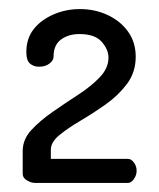

<svg xmlns="http://www.w3.org/2000/svg" viewBox="-20 -751 350 423"><path d="M57 -348Q49 -348 39.5 -353.5Q30 -359 30 -368V-418Q30 -444 49 -464.5Q68 -485 96 -504.5Q124 -524 152.5 -542.5Q181 -561 200 -581Q219 -601 219 -624Q219 -642 204 -659Q189 -676 155 -676Q131 -676 114.5 -664Q98 -652 98 -626Q98 -618 89 -611Q80 -604 66 -604Q54 -604 46 -611Q38 -618 38 -636Q38 -666 54 -686.5Q70 -707 97.5 -719Q125 -731 156 -731Q189 -731 217 -718Q245 -705 262 -681.5Q279 -658 279 -626Q279 -592 260 -566.5Q241 -541 213.5 -521.5Q186 -502 158 -485.5Q130 -469 111 -453.5Q92 -438 92 -421V-401H262Q269 -401 275 -393Q281 -385 281 -375Q281 -365 275 -356.5Q269 -348 262 -348Z"/></svg>

Font: Dosis ExtraLight Medium
Style: Regular
Weight: 500
Version: Version 3.001; ttfautohint (v1.8.2)